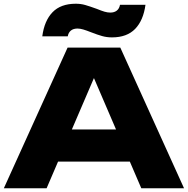

<svg xmlns="http://www.w3.org/2000/svg" viewBox="-20 -1004 1002 1024"><path d="M219.1 -313.5H734.6V-142.1H219.1ZM961.5 0H733.5L450.6 -658.4H511.4L228.6 0H0.5L340.4 -750H621.7ZM384.2 -984.1Q410.8 -984.1 434.2 -977.4Q457.6 -970.7 496.5 -956.6Q520.9 -946.6 537.3 -941.7Q553.6 -936.9 568 -936.9Q589.7 -936.9 603 -947.5Q616.4 -958 620 -978.5H755.9Q744.6 -895.2 700.8 -849.9Q657 -804.6 577.2 -804.6Q549.9 -804.6 525.2 -811.5Q500.6 -818.3 464.5 -832.4Q442.7 -841.1 424.9 -846.5Q407.1 -851.8 393.4 -851.8Q371.7 -851.8 358.3 -841.2Q345 -830.7 341.3 -810.2H205.5Q216.4 -893.4 260.2 -938.8Q304 -984.1 384.2 -984.1Z"/></svg>

Font: Unbounded Variable
Style: Regular
Weight: 400
Designer: Luke Prowse, Jean-Baptiste Morizot, Fátima Lázaro, Florian Runge
Foundry: NaN
Version: Version 1.600;FEAKit 1.0